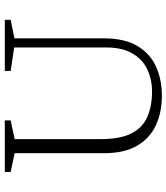

<svg xmlns="http://www.w3.org/2000/svg" viewBox="34 -734 710 819"><g transform="rotate(-90 389.5 -325.0)"><path d="M390 10Q320 10 264.5 -15.5Q209 -41 177 -95.5Q145 -150 145 -238V-618L65 -635V-660H285V-635L205 -618V-252Q205 -168 229.5 -120Q254 -72 300 -52Q346 -32 408 -32Q460 -32 503 -52.5Q546 -73 571 -116.5Q596 -160 596 -227V-620L496 -635V-660H714V-635L635 -619V-238Q635 -150 603 -95.5Q571 -41 515.5 -15.5Q460 10 390 10Z"/></g></svg>

Font: Spectral SC ExtraLight
Style: Regular
Weight: 275
Designer: Jean-Baptiste Levee
Foundry: Production Type
Version: Version 2.001